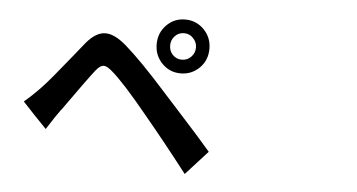

<svg xmlns="http://www.w3.org/2000/svg" viewBox="-49 -795 1598 860"><g transform="rotate(5 750.0 -364.5)"><path d="M808.6 -19.5Q712.9 -143.6 612.3 -264.6Q497.1 -405.3 443.4 -450.2Q418.9 -471.7 403.8 -470.7Q388.7 -469.7 369.1 -445.3Q334 -400.4 234.4 -259.8Q230.5 -255.9 229.5 -253.9Q210 -227.5 175.8 -173.8Q172.9 -168.9 170.9 -166L116.2 -222.7L62.5 -280.3Q99.6 -311.5 137.7 -351.6Q169.9 -384.8 269.5 -508.8Q298.8 -545.9 313.5 -563.5Q355.5 -614.3 396.5 -616.2Q438.5 -619.1 494.1 -571.3Q569.3 -505.9 680.7 -380.9Q697.3 -362.3 738.3 -317.4Q859.4 -184.6 907.2 -127.9ZM751 -466.8Q701.2 -466.8 667 -502Q632.8 -537.1 632.8 -587.9Q632.8 -638.7 667 -673.8Q701.2 -709 751 -709Q800.8 -709 835.4 -673.8Q870.1 -638.7 870.1 -587.9Q870.1 -536.1 835.9 -502Q800.8 -466.8 751 -466.8ZM751 -528.3Q775.4 -528.3 792.5 -545.9Q809.6 -563.5 809.6 -587.9Q809.6 -612.3 792 -629.9Q776.4 -647.5 751 -647.5Q726.6 -647.5 710 -629.9Q693.4 -612.3 693.4 -587.4Q693.4 -562.5 710 -545.4Q726.6 -528.3 751 -528.3Z"/></g></svg>

Font: Bpmf GenSeki Gothic B
Style: B
Weight: 700
Foundry: But Ko
Version: Version 1.320